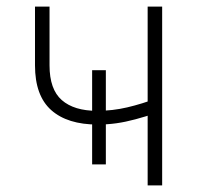

<svg xmlns="http://www.w3.org/2000/svg" viewBox="-20 -561 597 581"><path d="M275.4 -184.1Q184.1 -184.1 135 -227.8Q85.9 -271.5 85.9 -363.3V-541H129.9V-363.3Q129.9 -290.5 167 -258.1Q204.1 -225.6 273.9 -225.6Q320.3 -225.6 365 -236.1Q409.7 -246.6 456.1 -264.2V-220.2Q419.9 -208 389.9 -200Q359.9 -191.9 332.3 -188Q304.7 -184.1 275.4 -184.1ZM426.8 0V-541H470.7V0ZM258.8 -63.5V-348.6H300.3V-63.5Z"/></svg>

Font: Inter 17pt ExtraLight
Style: Regular
Weight: 250
Version: Version 4.001;git-66647c0bb